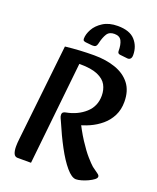

<svg xmlns="http://www.w3.org/2000/svg" viewBox="-163 -988 893 1093"><g transform="rotate(20 283.5 -442.0)"><path d="M432 9Q406 9 372.5 -30.5Q339 -70 305 -133.5Q271 -197 240 -270Q236 -279 231.5 -288.5Q227 -298 227 -308Q227 -319 234 -323.5Q241 -328 249 -329Q317 -342 362.5 -383Q408 -424 408 -488Q408 -524 392.5 -552.5Q377 -581 338 -598Q299 -615 230 -615H226L160 8H79Q62 8 55 -8Q48 -24 48 -51Q48 -71 51 -96L115 -680Q159 -685 202.5 -687.5Q246 -690 289 -690Q362 -690 419 -670Q476 -650 508.5 -608Q541 -566 541 -499Q541 -452 522.5 -415Q504 -378 472.5 -351.5Q441 -325 403 -308Q365 -291 326 -283L334 -333Q368 -262 400.5 -212Q433 -162 459 -132.5Q485 -103 499 -91Q524 -72 535.5 -64.5Q547 -57 547 -48Q547 -39 534.5 -29.5Q522 -20 503 -11Q484 -2 464.5 3.5Q445 9 432 9ZM359 -893Q431 -893 464 -856.5Q497 -820 497 -767Q497 -751 490 -744Q483 -737 472 -738L427 -743Q418 -744 414.5 -748.5Q411 -753 411 -760Q411 -799 399.5 -821.5Q388 -844 356 -844Q325 -844 311.5 -822.5Q298 -801 290 -767Q286 -748 279 -743Q272 -738 258 -739L218 -743Q211 -744 206 -747Q201 -750 201 -759Q201 -786 218 -817Q235 -848 270.5 -870.5Q306 -893 359 -893Z"/></g></svg>

Font: Alkatra
Style: Regular
Weight: 400
Designer: Suman Bhandary
Version: Version 1.100;gftools[0.9.22]